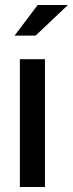

<svg xmlns="http://www.w3.org/2000/svg" viewBox="-20 -745 291 765"><path d="M59.2 0V-509.2H159.1V0ZM38.1 -603.2 130.3 -725.1H250.6L121.9 -603.2Z"/></svg>

Font: Red Hat Display VF
Style: Regular
Weight: 300
Designer: Pentagram, MCKL
Foundry: Pentagram, MCKL
Version: Version 1.023